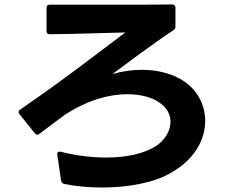

<svg xmlns="http://www.w3.org/2000/svg" viewBox="-20 -788 1040 858"><path d="M267 34C320 45 379 50 437 50C554 50 672 28 748 -18C851 -78 897 -165 897 -248C897 -324 857 -396 784 -436C735 -463 676 -476 614 -476C571 -476 527 -470 482 -457C569 -520 658 -589 755 -653C761 -657 764 -662 764 -669V-754C764 -763 759 -768 750 -768C663 -767 579 -767 494 -767H374H202C193 -767 188 -763 188 -753V-649C188 -640 193 -635 202 -635C310 -636 425 -640 540 -643C408 -544 273 -438 70 -298C65 -295 63 -291 63 -287C63 -284 64 -281 67 -278L136 -192C139 -188 143 -186 147 -186C150 -186 153 -187 156 -190C198 -222 235 -249 267 -273C373 -343 471 -367 549 -367C613 -367 662 -351 690 -331C726 -308 742 -276 742 -244C742 -204 718 -163 678 -136C622 -100 542 -84 455 -84C388 -84 317 -93 251 -110C241 -112 236 -108 236 -100V-97L253 20C255 28 259 32 267 34Z"/></svg>

Font: LINE Seed JP App_OTF Bold
Style: Regular
Weight: 700
Designer: LINE & Fontrix & Fontworks
Version: Version 1.009